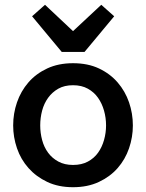

<svg xmlns="http://www.w3.org/2000/svg" viewBox="-20 -770 610 802"><path d="M285 -81Q321 -81 347 -95Q373 -109 389.5 -132Q406 -155 414.5 -185Q423 -215 423 -246Q423 -278 414.5 -308Q406 -338 389.5 -361.5Q373 -385 347 -399.5Q321 -414 285 -414Q249 -414 223.5 -399.5Q198 -385 181 -361.5Q164 -338 156 -308Q148 -278 148 -246Q148 -215 156 -185Q164 -155 181 -132Q198 -109 224 -95Q250 -81 285 -81ZM285 -506Q347 -506 393.5 -484Q440 -462 471.5 -425.5Q503 -389 519 -342.5Q535 -296 535 -246Q535 -197 519 -150.5Q503 -104 471.5 -68Q440 -32 393 -10Q346 12 285 12Q224 12 177.5 -10Q131 -32 99 -68Q67 -104 51 -150.5Q35 -197 35 -246Q35 -296 51 -342.5Q67 -389 98.5 -425.5Q130 -462 177 -484Q224 -506 285 -506ZM285 -640 403 -750 457 -702 333 -553H238L114 -702L168 -750Z"/></svg>

Font: Codetta
Style: Bold
Weight: 700
Designer: Ulrich Proeller
Foundry: PROSA GmbH
Version: Version 2.00;September 29, 2018;FontCreator 11.5.0.2427 64-b